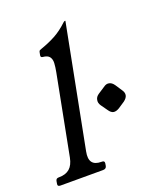

<svg xmlns="http://www.w3.org/2000/svg" viewBox="-157 -793 758 882"><g transform="rotate(-20 222.0 -352.0)"><path d="M203.5 -38Q216.5 -38 214.5 -25L212.5 -13Q209.5 0 194.5 0H-14Q-29 0 -26 -13L-24 -25Q-22 -38 -9 -38H-7Q26 -38 45 -54.5Q64 -71 70.8 -106L146.2 -496Q151 -521 151.8 -539.2Q152.5 -557.5 143.8 -569.2Q135 -581 111 -583Q101 -584 103 -595L106 -610Q107 -615 110.9 -617.1Q114.8 -619.2 121 -621Q158.5 -634 191 -651.5Q223.5 -669 256 -699.8Q260.8 -704 263.5 -704H264.5Q266.5 -704 266.2 -702.8L150.5 -107Q143.5 -72 156 -55Q168.5 -38 200.5 -38ZM328.7 -357.3Q343 -368.2 356.2 -365.2Q369.8 -362.8 380.5 -347.2L401.5 -315.4Q412.5 -300 409.5 -287Q407 -274.5 391.5 -262.8L359.7 -241.7Q343.2 -231.8 331 -234Q318.8 -236.2 308 -252.5L285.9 -283.6Q276 -298 279.3 -312.3Q281.5 -326.6 296.8 -336.5Z"/></g></svg>

Font: Young Serif Light
Style: Italic
Weight: 300
Italic angle: -10.979°
Designer: Bastien Sozeau
Foundry: NBR — Bastien Sozeau
Version: Version 5.001